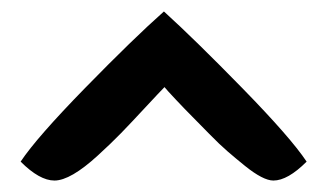

<svg xmlns="http://www.w3.org/2000/svg" viewBox="-20 -695 571 335"><path d="M267 -543Q260 -536 234 -508Q208 -480 191.5 -463Q175 -446 151 -424Q127 -402 108 -391Q89 -380 75 -380Q49 -380 16 -413Q44 -455 128.5 -541.5Q213 -628 266 -675Q320 -626 403.5 -540.5Q487 -455 515 -413Q482 -380 457 -380Q448 -380 435.5 -386.5Q423 -393 407.5 -405.5Q392 -418 377.5 -430.5Q363 -443 345 -461.5Q327 -480 315 -492Q303 -504 287 -521Q271 -538 267 -543Z"/></svg>

Font: Overlock Black
Style: Regular
Weight: 900
Designer: Dario Muhafara
Foundry: Dario Manuel Muhafara
Version: Version 1.002